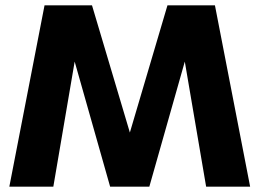

<svg xmlns="http://www.w3.org/2000/svg" viewBox="-20 -700 973 720"><path d="M15 0 147 -680H325L467 -203L608 -680H786L918 0H753L673 -469L540 0H393L260 -469L180 0Z"/></svg>

Font: Teachers
Style: Bold
Weight: 700
Designer: Alfredo Marco Pradil, Chank Diesel
Version: Version 1.001